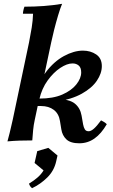

<svg xmlns="http://www.w3.org/2000/svg" viewBox="-20 -735 594 1005"><path d="M19 5Q26 -21 30.5 -39Q35 -57 38.5 -73Q42 -89 47 -110L132 -513Q140 -553 146 -590.5Q152 -628 153 -663H100Q100 -670 102.5 -681.5Q105 -693 108 -700Q160 -700 208.5 -703.5Q257 -707 305 -715Q295 -691 284 -654Q273 -617 263.5 -579.5Q254 -542 248 -513L162 -108Q156 -81 153.5 -54.5Q151 -28 149 0Q115 0 83.5 1Q52 2 19 5ZM301 -58 294 -101Q288 -140 261.5 -160Q235 -180 195 -180H175L183 -216H280Q343 -216 371.5 -193Q400 -170 407 -130L415 -84Q418 -68 424 -58Q430 -48 444 -48Q456 -48 471.5 -61.5Q487 -75 509 -105Q517 -101 524.5 -96.5Q532 -92 539 -85Q510 -35 474.5 -10Q439 15 395 15Q349 15 327.5 -5.5Q306 -26 301 -58ZM186 -202V-219Q258 -219 306 -240Q354 -261 379.5 -293Q405 -325 405 -356Q405 -381 392 -392Q379 -403 360 -403Q331 -403 295.5 -379.5Q260 -356 229.5 -314Q199 -272 186 -216H158Q178 -301 220 -357Q262 -413 314.5 -441.5Q367 -470 414 -470Q454 -470 483.5 -450Q513 -430 513 -389Q513 -351 487 -312.5Q461 -274 408 -244.5Q355 -215 273 -202ZM233 39 281 79 274 110Q263 159 227.5 194Q192 229 148 250Q135 240 132 226Q157 211 176.5 194Q196 177 208 157L161 118L175 56Z"/></svg>

Font: Poltawski Nowy SemiBold
Style: Italic
Weight: 600
Italic angle: -12°
Version: Version 1.001;gftools[0.9.25]